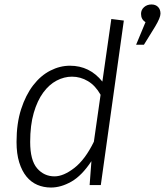

<svg xmlns="http://www.w3.org/2000/svg" viewBox="-20 -828 738 859"><path d="M293 -534Q381 -534 438 -463L478 -743L534 -736L431 0H381L389 -107Q346 -42 299.5 -15.5Q253 11 208 11Q175 11 147 -1Q119 -13 98.5 -38Q78 -63 66 -101.5Q54 -140 54 -193Q54 -276 74.5 -339.5Q95 -403 128.5 -446.5Q162 -490 205 -512Q248 -534 293 -534ZM224 -39Q264 -39 312.5 -76.5Q361 -114 400 -194L430 -404Q407 -445 373.5 -465Q340 -485 302 -485Q267 -485 233.5 -467.5Q200 -450 173.5 -414Q147 -378 131 -323Q115 -268 115 -193Q115 -111 146 -75Q177 -39 224 -39ZM631 -729Q611 -741 611 -766Q611 -784 624.5 -796Q638 -808 658 -808Q676 -808 687 -797Q698 -786 698 -767Q698 -749 674 -709L624 -628H589Z"/></svg>

Font: Glekhifnjqigglhiwekvrgaqftz
Style: Regular
Weight: 300
Italic angle: -8°
Designer: Carrois Corporate & Edenspiekermann
Foundry: Carrois Corporate GbR & Edenspiekermann AG
Version: Version 2.001